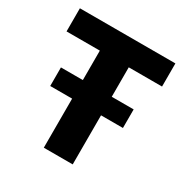

<svg xmlns="http://www.w3.org/2000/svg" viewBox="-159 -817 917 949"><g transform="rotate(30 300.0 -343.0)"><path d="M218 0V-554H28V-686H573V-554H383V0ZM93 -280V-386H508V-280Z"/></g></svg>

Font: Chivo Mono
Style: Bold
Weight: 700
Monospace: yes
Designer: Hector Gatti
Foundry: Omnibus-Type
Version: Version 1.008; ttfautohint (v1.8.4.7-5d5b)